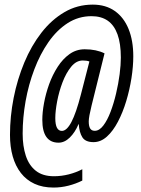

<svg xmlns="http://www.w3.org/2000/svg" viewBox="-20 -740 618 844"><path d="M215.3 84.5Q167.5 84.5 131.6 67.9Q95.7 51.3 71.8 20.5Q47.9 -10.3 35.9 -52.7Q23.9 -95.2 23.9 -147Q23.9 -228 40 -309.8Q56.2 -391.6 86.9 -465.3Q117.7 -539.1 162.1 -596.2Q206.5 -653.3 263.2 -686.5Q319.8 -719.7 387.7 -719.7Q444.8 -719.7 484.6 -691.7Q524.4 -663.6 545.2 -612.5Q565.9 -561.5 565.9 -492.7Q565.9 -448.2 557.9 -396.7Q549.8 -345.2 534.9 -295.7Q520 -246.1 498.5 -205.1Q477.1 -164.1 450 -139.6Q422.9 -115.2 391.1 -115.2Q355.5 -115.2 342 -136.5Q328.6 -157.7 326.2 -194.3H325.2Q310.1 -158.2 286.9 -135.5Q263.7 -112.8 237.3 -112.8Q202.1 -112.8 184.1 -137.7Q166 -162.6 166 -213.4Q166 -246.1 173.6 -287.4Q181.2 -328.6 196 -369.9Q210.9 -411.1 233.4 -446Q255.9 -481 285.6 -502.2Q315.4 -523.4 352.5 -523.4Q378.4 -523.4 400.1 -518.8Q421.9 -514.2 439.5 -505.4L382.3 -274.9Q376.5 -251.5 373.3 -233.9Q370.1 -216.3 370.1 -206.1Q370.1 -185.1 376.5 -175Q382.8 -165 396.5 -165Q416.5 -165 434.1 -188Q451.7 -210.9 465.8 -248Q480 -285.2 490.2 -328.6Q500.5 -372.1 505.9 -413.8Q511.2 -455.6 511.2 -486.8Q511.2 -548.3 496.6 -588.9Q481.9 -629.4 453.4 -649.2Q424.8 -668.9 382.3 -668.9Q324.7 -668.9 277.1 -638.2Q229.5 -607.4 192.9 -554.7Q156.2 -502 130.9 -435.1Q105.5 -368.2 92.5 -295.4Q79.6 -222.7 79.6 -152.3Q79.6 -98.1 93.3 -55.9Q106.9 -13.7 137.2 10.5Q167.5 34.7 217.3 34.7Q250 34.7 282.5 26.4Q314.9 18.1 341.8 3.9V53.7Q313.5 67.9 281 76.2Q248.5 84.5 215.3 84.5ZM252 -164.6Q273.4 -164.6 293.9 -203.6Q314.5 -242.7 335.4 -323.7L373 -469.7Q366.7 -472.2 359.6 -473.1Q352.5 -474.1 343.8 -474.1Q315.4 -474.1 293 -446.8Q270.5 -419.4 254.9 -378.4Q239.3 -337.4 231.2 -294.4Q223.1 -251.5 223.1 -220.7Q223.1 -191.9 230.5 -178.2Q237.8 -164.6 252 -164.6Z"/></svg>

Font: Open Sans Condensed
Style: Italic
Weight: 400
Width: 3
Italic angle: -12°
Designer: Monotype Design Team
Foundry: Monotype Imaging Inc.
Version: Version 3.000